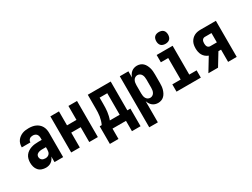

<svg xmlns="http://www.w3.org/2000/svg" viewBox="-69 -1467 3138 2395"><g transform="rotate(-30 1500.0 -270.0)"><path d="M192 8Q162 8 133.5 -2Q105 -12 85.5 -34.5Q66 -57 58 -86Q50 -115 50 -145Q50 -171 56.5 -197.5Q63 -224 78.5 -245.5Q94 -267 116.5 -282Q139 -297 164.5 -305.5Q190 -314 216.5 -317Q243 -320 269 -320H318V-349Q318 -363 314 -377.5Q310 -392 300.5 -402.5Q291 -413 277 -418Q263 -423 249 -423Q236 -423 223.5 -420Q211 -417 201 -409Q191 -401 185.5 -389.5Q180 -378 180 -365V-363H56V-368Q56 -392 62.5 -415Q69 -438 82.5 -457Q96 -476 115.5 -490.5Q135 -505 156.5 -513.5Q178 -522 201.5 -525Q225 -528 249 -528Q274 -528 299 -524Q324 -520 346.5 -510Q369 -500 388 -483.5Q407 -467 419.5 -445Q432 -423 437 -398.5Q442 -374 442 -349V0H318V-80Q311 -61 298.5 -44Q286 -27 269.5 -15Q253 -3 232.5 2.5Q212 8 192 8ZM246 -97Q261 -97 276 -103Q291 -109 301 -121Q311 -133 314.5 -148.5Q318 -164 318 -180V-215H269Q259 -215 248.5 -214.5Q238 -214 227.5 -211.5Q217 -209 207.5 -205Q198 -201 190 -194Q182 -187 178 -177Q174 -167 174 -157Q174 -143 179.5 -131Q185 -119 195.5 -111Q206 -103 219 -100Q232 -97 246 -97Z M558 0V-520H682V-319H818V-520H942V0H818V-214H682V0Z M1153 149H1029V-105H1058Q1070 -130 1078 -157.5Q1086 -185 1090.5 -212.5Q1095 -240 1096 -268.5Q1097 -297 1097 -325V-520H1427V-105H1471V149H1347V0H1153ZM1317 -105V-415H1207V-325Q1207 -297 1206 -269Q1205 -241 1201.5 -213.5Q1198 -186 1191.5 -158.5Q1185 -131 1175 -105Z M1558 215V-520H1682V-431Q1689 -451 1700.5 -469.5Q1712 -488 1728.5 -501.5Q1745 -515 1766 -521.5Q1787 -528 1808 -528Q1832 -528 1854.5 -520Q1877 -512 1894 -495.5Q1911 -479 1922 -457.5Q1933 -436 1939.5 -413.5Q1946 -391 1948 -367.5Q1950 -344 1950 -320V-200Q1950 -176 1948 -152.5Q1946 -129 1939.5 -106.5Q1933 -84 1922 -62.5Q1911 -41 1894 -24.5Q1877 -8 1854.5 0Q1832 8 1808 8Q1787 8 1766 1.5Q1745 -5 1728.5 -18.5Q1712 -32 1700.5 -50.5Q1689 -69 1682 -89V215ZM1754 -97Q1772 -97 1787.5 -106.5Q1803 -116 1811.5 -131.5Q1820 -147 1823 -164.5Q1826 -182 1826 -200V-320Q1826 -338 1823 -355.5Q1820 -373 1811.5 -388.5Q1803 -404 1787.5 -413.5Q1772 -423 1754 -423Q1736 -423 1720.5 -413.5Q1705 -404 1696.5 -388.5Q1688 -373 1685 -355.5Q1682 -338 1682 -320V-200Q1682 -182 1685 -164.5Q1688 -147 1696.5 -131.5Q1705 -116 1720.5 -106.5Q1736 -97 1754 -97Z M2075 0V-105H2195V-415H2089V-520H2319V-105H2425V0ZM2255 -585Q2238 -585 2221 -590Q2204 -595 2192 -607Q2180 -619 2175 -636Q2170 -653 2170 -670Q2170 -687 2175 -704Q2180 -721 2192 -733Q2204 -745 2221 -750Q2238 -755 2255 -755Q2272 -755 2289 -750Q2306 -745 2318 -733Q2330 -721 2335 -704Q2340 -687 2340 -670Q2340 -653 2335 -636Q2330 -619 2318 -607Q2306 -595 2289 -590Q2272 -585 2255 -585Z M2673 0H2534L2648 -188Q2624 -197 2604.5 -213Q2585 -229 2572.5 -251Q2560 -273 2555 -298Q2550 -323 2550 -348Q2550 -371 2554 -394Q2558 -417 2568.5 -437.5Q2579 -458 2595.5 -474.5Q2612 -491 2632.5 -501.5Q2653 -512 2675.5 -516Q2698 -520 2721 -520H2942V0H2818V-176H2780ZM2721 -281H2818V-415H2721Q2710 -415 2699.5 -409Q2689 -403 2683.5 -393Q2678 -383 2676 -371.5Q2674 -360 2674 -348Q2674 -337 2676 -325Q2678 -313 2683.5 -303Q2689 -293 2699.5 -287Q2710 -281 2721 -281Z"/></g></svg>

Font: Iosevka Extrabold
Style: Regular
Weight: 800
Monospace: yes
Designer: Belleve Invis
Foundry: Belleve Invis
Version: Version 32.5.0; ttfautohint (v1.8.4)